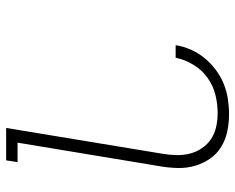

<svg xmlns="http://www.w3.org/2000/svg" viewBox="-92 -692 783 640"><g transform="rotate(90 300.0 -371.5)"><path d="M514 0H406L492 -521Q496 -544 496.5 -567.5Q497 -591 491.5 -612.5Q486 -634 473.5 -652.5Q461 -671 443 -683Q425 -695 402.5 -700Q380 -705 356 -705Q326 -705 295.5 -697.5Q265 -690 238.5 -671Q212 -652 195 -623.5Q178 -595 172 -565H130Q134 -590 144.5 -614.5Q155 -639 172.5 -660.5Q190 -682 212 -698.5Q234 -715 258.5 -725Q283 -735 309 -739Q335 -743 360 -743Q390 -743 418 -737Q446 -731 469.5 -716.5Q493 -702 508.5 -679.5Q524 -657 532 -630Q540 -603 539.5 -573.5Q539 -544 534 -515L455 -38H520Z"/></g></svg>

Font: Iosevka XLt Ex Obl
Style: Regular
Weight: 200
Width: 7
Italic angle: -9°
Monospace: yes
Designer: Belleve Invis
Foundry: Belleve Invis
Version: Version 32.5.0; ttfautohint (v1.8.4)